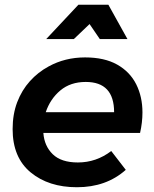

<svg xmlns="http://www.w3.org/2000/svg" viewBox="-20 -780 648 806"><path d="M515 -616H399L356 -679L290 -616H174L309 -760H435ZM303 6Q184 6 108.5 -56.5Q33 -119 33 -238Q33 -300.5 52.2 -351Q71.5 -401.5 105.5 -439.2Q139.5 -477 184 -501Q253 -539 337 -539Q418.5 -539 472 -508.8Q525.5 -478.5 551.8 -426.2Q578 -374 578 -308Q578 -266 568 -222H162Q166 -167 201.5 -132.5Q237 -98 307 -98Q384 -98 447 -146L508 -67Q426 6 303 6ZM459 -309Q459 -436 340 -436Q276 -436 233.5 -400.5Q191 -365 172 -309Z"/></svg>

Font: Argentum Sans Medium
Style: Italic
Weight: 500
Italic angle: -11°
Designer: Julieta Ulanovsky (font), Cristiano Sobral (main changes and remaster)
Foundry: Julieta Ulanovsky (font), Cristiano Sobral (main changes and remaster)
Version: Version 2.007;June 15, 2022;FontCreator 14.0.0.2814 64-bit; 